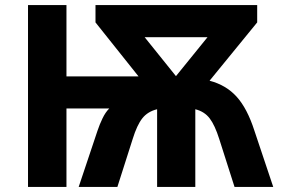

<svg xmlns="http://www.w3.org/2000/svg" viewBox="-20 -734 1113 754"><path d="M990 -714V-646L803 -417Q868 -400 909.5 -354Q951 -308 979 -221L1053 0H901L841 -188Q824 -242 803.5 -269Q783 -296 747 -305V0H597V-305Q560 -296 539 -269.5Q518 -243 501 -188L441 0H289L363 -221Q371 -245 382.5 -269Q394 -293 409 -308H241V0H90V-714H241V-434H524L355 -646V-714ZM795 -588H548L671 -435Z"/></svg>

Font: Noto Sans IKEA
Style: Bold
Weight: 600
Designer: Monotype Design Team
Foundry: Monotype Imaging Inc.
Version: Version 2.001